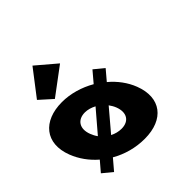

<svg xmlns="http://www.w3.org/2000/svg" viewBox="-251 -1017 1232 1232"><g transform="rotate(-45 365.0 -400.5)"><path d="M536 -484 470.2 -538 408.4 -465C338.9 -505 260.1 -528 183.1 -528C10.1 -528 -82.8 -416 -21.1 -256C2.8 -194 42.9 -139 93.9 -95L36.7 -28L102.5 26L163.8 -46C230.8 -7 310.3 15 392.3 15C569.3 15 654.7 -98 593.9 -256C570.4 -317 529.2 -372 477.6 -415ZM166.9 -256C139.5 -327 173.3 -377 240.3 -377C265.3 -377 292.3 -369 316.4 -356L191.6 -210C181.2 -224 173.4 -239 166.9 -256ZM333.1 -136C306.1 -136 280.4 -143 256.8 -155L380.5 -301C390.9 -287 399.7 -272 405.9 -256C432.8 -186 402.1 -136 333.1 -136ZM79.7 -651 165.4 -574 350.2 -712 214.9 -827Z"/></g></svg>

Font: Hussar
Style: BdOpOblFour
Weight: 700
Foundry: Cannot Into Space Fonts
Version: Version 2.00